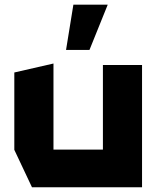

<svg xmlns="http://www.w3.org/2000/svg" viewBox="-20 -794 663 814"><path d="M416.3 0V-518.5H582.2V0H417.3ZM115.6 0 40.7 -158.8V-159.8H416.3V0ZM40.7 -159.8V-486.7L205.7 -524.5H206.7V-159.8ZM260 -582.3 291.1 -774.1H436.3V-773.1L359.3 -582.3Z"/></svg>

Font: Foldit Thin
Style: Regular
Weight: 100
Designer: Sophia Tai
Foundry: Sophia Tai
Version: Version 1.003